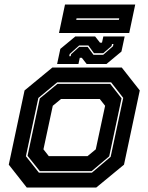

<svg xmlns="http://www.w3.org/2000/svg" viewBox="-20 -844 668 864"><path d="M100.5 0 19.5 -103 90.5 -437 215.5 -540H528L609 -437L538 -103L413 0ZM155 -67H393.5L478 -138.5L534.5 -403.5L480 -473.5H237.5L152.5 -403L96.5 -141ZM159 -74 104 -143 159 -401 238.5 -466.5H476L527 -401.5L471.5 -140.5L392.5 -74ZM199.5 -141.5H374L411 -172L453 -368L429 -398.5H254.5L217.5 -368L175.5 -172ZM237 -556 251.5 -624 319 -680H408L430 -652H439L445 -680H541L526.5 -612L459 -556H370L348 -584H339L333 -556ZM291.5 -591H298L300 -600L336.5 -633H374.5L400.5 -597.5H444.5L488.5 -636L490.5 -646H484L482 -637L444.5 -604.5H403L377.5 -639.5H336.5L293.5 -601ZM245.5 -695.5 272.5 -823.5H588.5L561.5 -695.5ZM323 -754.5H515L516.5 -761.5H324.5Z"/></svg>

Font: Tourney ExtraBold
Style: Italic
Weight: 800
Italic angle: -12°
Version: Version 1.015